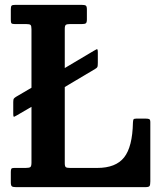

<svg xmlns="http://www.w3.org/2000/svg" viewBox="-20 -770 665 790"><path d="M46.5 -372 109.5 -409V-650Q109.5 -663.5 105.8 -667.2Q102 -671 88 -671H40.5Q30 -671 27.2 -674.2Q24.5 -677.5 24.5 -688.5V-732Q24.5 -743.5 27.8 -746.8Q31 -750 43 -750H315.5Q328.5 -750 333 -747Q337.5 -744 337.5 -731V-690Q337.5 -677.5 333.2 -674.2Q329 -671 317 -671H268Q255.5 -671 251 -667.8Q246.5 -664.5 246.5 -651.5V-490L366 -561Q373.5 -565.5 378 -567.5Q382.5 -569.5 382.5 -554.5V-512Q382.5 -498.5 380.8 -494.5Q379 -490.5 371 -486L246.5 -412V-98.5Q246.5 -85.5 250.8 -82.2Q255 -79 268.5 -79H380Q456.5 -79 490.8 -122.5Q525 -166 527 -265.5Q527.5 -275 529.2 -278.5Q531 -282 541 -282H579Q590 -282 594.2 -279.8Q598.5 -277.5 598.5 -267V-24Q598.5 -9.5 595.5 -4.8Q592.5 0 578 0H46Q33.5 0 29 -3.2Q24.5 -6.5 24.5 -20V-62.5Q24.5 -71.5 26.5 -75.2Q28.5 -79 37.5 -79H85Q100 -79 104.8 -82.5Q109.5 -86 109.5 -101V-330.5L49.5 -295.5Q42 -291 38.2 -289.5Q34.5 -288 34.5 -303V-350Q34.5 -361 37.2 -364.5Q40 -368 46.5 -372Z"/></svg>

Font: Besley* Narrow Semi
Style: Regular
Weight: 600
Width: 4
Designer: Owen Earl
Foundry: indestructible type*
Version: Version 3.000; ttfautohint (v1.8.3)